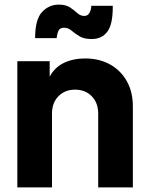

<svg xmlns="http://www.w3.org/2000/svg" viewBox="-20 -811 639 831"><path d="M55 0H205V-319Q205 -366 233 -394.5Q261 -423 305 -423Q349 -423 377 -394.5Q405 -366 405 -319V0H555V-351Q555 -413 529 -459.5Q503 -506 456.5 -532Q410 -558 348 -558Q296 -558 256 -538.5Q216 -519 195 -479V-546H55ZM377 -642Q421 -642 445 -674.5Q469 -707 468 -786H375Q375 -770 367.5 -756Q360 -742 345 -742Q328 -742 314.5 -754.5Q301 -767 283 -779Q265 -791 234 -791Q192 -791 162 -759Q132 -727 132 -646H225Q227 -664 233 -677.5Q239 -691 257 -691Q275 -691 289 -679Q303 -667 323 -654.5Q343 -642 377 -642Z"/></svg>

Font: Plus Jakarta Sans ExtraBold
Style: Regular
Weight: 800
Designer: Gumpita Rahayu
Foundry: Tokotype
Version: Version 2.004; ttfautohint (v1.8.3)